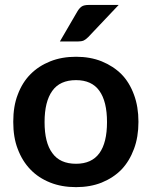

<svg xmlns="http://www.w3.org/2000/svg" viewBox="-20 -751 614 778"><path d="M288.1 -521Q345.7 -521 392.1 -502.4Q439.5 -482.9 472.2 -450.2Q504.4 -417.5 522.9 -367.2Q541 -318.8 541 -257.3Q541 -195.8 522.9 -147.5Q504.4 -97.7 472.2 -64Q439.9 -30.8 392.1 -11.2Q345.7 7.3 288.1 7.3Q230 7.3 183.6 -11.2Q135.7 -30.3 103.5 -64Q70.3 -98.1 51.8 -147.5Q33.7 -193.8 33.7 -257.3Q33.7 -320.8 51.8 -367.2Q70.3 -417 103.5 -450.2Q136.2 -483.4 183.6 -502.4Q230 -521 288.1 -521ZM288.1 -87.4Q351.6 -87.4 382.8 -130.4Q413.6 -172.9 413.6 -256.3Q413.6 -339.8 382.8 -382.8Q352.1 -426.3 288.1 -426.3Q222.7 -426.3 191.9 -382.8Q160.6 -339.4 160.6 -256.3Q160.6 -172.9 191.9 -130.9Q222.7 -87.4 288.1 -87.4ZM340.8 -731H460.9L337.4 -600.6Q327.6 -590.8 319.3 -586.9Q310.1 -583 296.4 -583H222.7L293.5 -704.6Q301.3 -717.8 311 -724.6Q320.3 -731 340.8 -731Z"/></svg>

Font: Lato-SemiBold
Style: Bold
Weight: 500
Designer: Lukasz Dziedzic with Adam Twardoch and Botio Nikoltchev
Foundry: tyPoland Lukasz Dziedzic
Version: ""